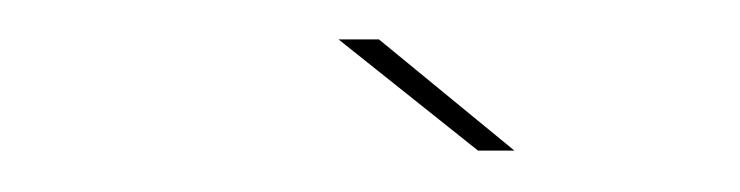

<svg xmlns="http://www.w3.org/2000/svg" viewBox="-20 -688 366 95"><path d="M216.5 -613.5 147.5 -668.5H167.5L234.5 -613.5Z"/></svg>

Font: Anybody ExtraExpanded Thin
Style: Italic
Weight: 100
Width: 8
Italic angle: -10°
Designer: Tyler Finck
Foundry: Etcetera Type Company
Version: Version 1.010; ttfautohint (v1.8.3) -l 8 -r 50 -G 200 -x 14 